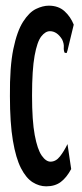

<svg xmlns="http://www.w3.org/2000/svg" viewBox="-20 -647 290 677"><path d="M143 10Q118 10 95 -4.5Q72 -19 54 -54Q36 -89 25.5 -151Q15 -213 15 -308Q14 -411 27 -474Q40 -537 61.5 -570.5Q83 -604 107 -615.5Q131 -627 152 -627Q186 -627 207.5 -607.5Q229 -588 240 -560L218 -469L215 -460L208 -461Q204 -469 205 -481Q206 -493 199 -508Q181 -537 156 -537Q140 -537 125.5 -518.5Q111 -500 102 -450.5Q93 -401 93 -310Q93 -221 102.5 -170.5Q112 -120 127 -98.5Q142 -77 158 -77Q177 -77 191.5 -95.5Q206 -114 218 -139L231 -51Q215 -21 194.5 -5.5Q174 10 143 10Z"/></svg>

Font: Inconsolata UltraCondensed ExtraBold
Style: Regular
Weight: 800
Width: 1
Monospace: yes
Designer: Raph Levien, Cyreal, Brenton Simpson
Foundry: Raph Levien, Cyreal, Google
Version: Version 3.001; ttfautohint (v1.8.2.53-6de2)